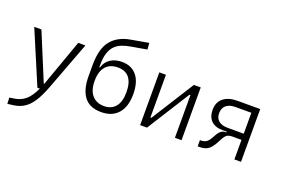

<svg xmlns="http://www.w3.org/2000/svg" viewBox="-122 -1138 2588 1770"><g transform="rotate(20 1172.0 -253.0)"><path d="M44.4 234.4 41.5 173.8 90.3 166.5Q151.4 157.2 195.8 119.4Q240.2 81.5 277.8 0H253.9L34.7 -517.6H105L296.4 -55.2H300.8Q303.7 -62.5 306.6 -70.3L466.3 -517.6H536.6L358.9 -45.9Q323.7 47.4 286.9 104.5Q250 161.6 205.3 190.4Q160.6 219.2 102.1 227.1Z M881.8 10.3Q768.1 10.3 714.4 -60.1Q660.6 -130.4 660.6 -263.7V-370.1Q660.6 -531.2 723.9 -610.1Q787.1 -689 908.7 -710.4L1082 -741.2L1086.9 -677.7L934.6 -651.4Q888.2 -643.6 849.9 -628.9Q811.5 -614.3 783.7 -586.4Q755.9 -558.6 740.7 -512.2Q725.6 -465.8 725.6 -394V-372.6H731.9Q747.6 -429.2 793.9 -460Q840.3 -490.7 906.7 -490.7Q1001.5 -490.7 1053.2 -427.2Q1105 -363.8 1105 -245.1Q1105 -122.1 1046.6 -55.9Q988.3 10.3 881.8 10.3ZM888.7 -50.8Q959.5 -50.8 999.5 -99.1Q1039.6 -147.5 1039.6 -240.2Q1039.6 -335 1001.2 -382.3Q962.9 -429.7 890.1 -429.7Q812 -429.7 770 -381.6Q728 -333.5 728 -240.2Q728 -147.5 770.8 -99.1Q813.5 -50.8 888.7 -50.8Z M1261.7 0V-517.6H1326.7V-99.1H1336.4L1600.6 -517.6H1668V0H1603V-418.5H1593.3L1329.1 0Z M1990.7 -216.3Q1919.4 -216.3 1880.4 -254.4Q1841.3 -292.5 1841.3 -361.8Q1841.3 -436 1890.6 -476.8Q1939.9 -517.6 2029.8 -517.6H2251.5V0H2186.5V-191.9H2099.1Q2062.5 -191.9 2044.4 -179Q2026.4 -166 2010.3 -135.7L1989.3 -96.2Q1960.9 -43 1929.9 -20.3Q1898.9 2.4 1843.8 2.4H1827.1V-58.6H1835.4Q1867.2 -58.6 1887.9 -72Q1908.7 -85.4 1924.8 -114.3L1947.3 -153.8Q1963.4 -182.6 1982.7 -195.8Q2002 -209 2029.8 -209H2032.7V-216.3ZM2186.5 -252.4V-457.5H2029.8Q1971.7 -457.5 1939.9 -430.2Q1908.2 -402.8 1908.2 -352.5Q1908.2 -304.7 1939.9 -278.6Q1971.7 -252.4 2029.8 -252.4Z"/></g></svg>

Font: Cascadia Code NF Light
Style: Regular
Weight: 300
Monospace: yes
Designer: Aaron Bell
Foundry: Saja Typeworks
Version: Version 2404.023; ttfautohint (v1.8.4)